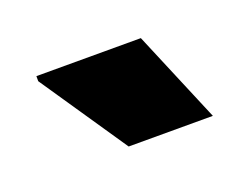

<svg xmlns="http://www.w3.org/2000/svg" viewBox="-42 -787 370 285"><g transform="rotate(-20 143.0 -644.5)"><path d="M256 -572H123L30 -709V-717H195Z"/></g></svg>

Font: Fustat ExtraBold
Style: Regular
Weight: 800
Designer: Mohamed Gaber, Khaled Hosny, Laura Garcia Mut
Foundry: Kief Type Foundry, Alif Type Foundry, Hard Type Foundry
Version: Version 1.007